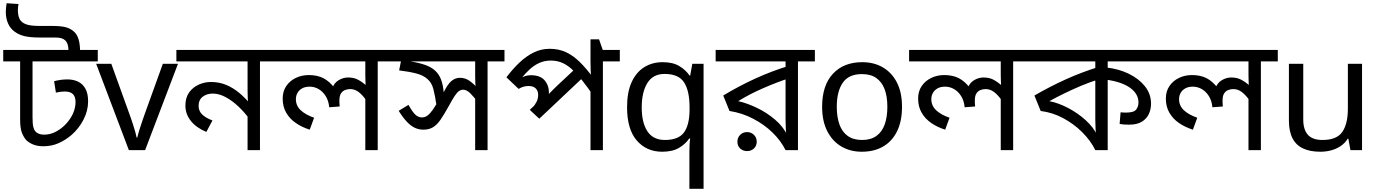

<svg xmlns="http://www.w3.org/2000/svg" viewBox="-30 -932 8561 1192"><path d="M577 -622V-551H172V-205Q172 -161 177 -143Q182 -125 189 -117Q207 -96 244 -96Q283 -96 318 -115Q353 -134 379 -162Q408 -193 423.5 -228Q439 -263 439 -299Q439 -331 423 -347.5Q407 -364 370 -364Q358 -364 344 -362Q330 -360 317 -357L306 -428Q325 -433 345.5 -436Q366 -439 389 -439Q426 -439 455 -425Q484 -411 500.5 -381Q517 -351 517 -303Q517 -244 488 -188.5Q459 -133 415 -95Q378 -63 334.5 -43.5Q291 -24 239 -24Q202 -24 175.5 -35Q149 -46 132 -63Q116 -82 105.5 -109Q95 -136 95 -191V-551H-10V-622ZM395 -622Q394 -663 375.5 -681Q357 -699 315 -699H221Q156 -699 120.5 -708Q85 -717 60 -736Q33 -756 19.5 -787.5Q6 -819 6 -859Q6 -872 7.5 -884.5Q9 -897 11 -912L85 -907Q83 -896 82 -887.5Q81 -879 81 -869Q81 -847 85.5 -830Q90 -813 100 -802Q114 -786 140.5 -778.5Q167 -771 216 -771H294Q347 -771 378 -763Q409 -755 431 -734Q448 -718 457 -690.5Q466 -663 467 -622Z M770 0 567 -536H661L775 -220Q783 -198 792 -171Q801 -144 808 -119.5Q815 -95 818 -78H822Q826 -95 833.5 -120Q841 -145 850.5 -172Q860 -199 867 -220L981 -536H1075L871 0Z M1689 -622V-551H1584V0H1507V-243L1523 -187Q1490 -233 1451 -270Q1412 -307 1371 -329Q1330 -351 1291 -351Q1254 -351 1228.5 -331.5Q1203 -312 1203 -274Q1203 -244 1224 -222.5Q1245 -201 1289 -184L1251 -113Q1190 -138 1155.5 -180.5Q1121 -223 1121 -277Q1121 -326 1144.5 -358.5Q1168 -391 1204.5 -407Q1241 -423 1279 -423Q1331 -423 1374 -405Q1417 -387 1454.5 -356Q1492 -325 1526 -284L1512 -280Q1509 -303 1508 -325.5Q1507 -348 1507 -371V-551H1065V-622Z M2420 -622V-551H2315V0H2238V-335L2244 -309Q2222 -341 2197.5 -360Q2173 -379 2144 -379Q2129 -379 2113.5 -373.5Q2098 -368 2087.5 -353Q2077 -338 2077 -307Q2077 -296 2077.5 -287.5Q2078 -279 2079 -271L2014 -266Q2010 -307 1992 -335.5Q1974 -364 1948 -379Q1922 -394 1892 -394Q1865 -394 1846 -383.5Q1827 -373 1817 -355.5Q1807 -338 1807 -316Q1807 -276 1836.5 -248Q1866 -220 1920 -201L1893 -127Q1845 -142 1807 -168Q1769 -194 1747 -232Q1725 -270 1725 -320Q1725 -365 1747 -397.5Q1769 -430 1806 -448Q1843 -466 1887 -466Q1940 -466 1978 -446.5Q2016 -427 2048 -384L2033 -383Q2043 -416 2071.5 -433.5Q2100 -451 2131 -451Q2167 -451 2193 -437Q2219 -423 2250 -397L2241 -382Q2240 -403 2239 -424Q2238 -445 2238 -467V-551H1669V-622Z M3102 -622V-551H2997V0H2920V-353L2943 -290Q2912 -331 2889.5 -353Q2867 -375 2846 -375Q2832 -375 2820 -367Q2808 -359 2793 -336.5Q2778 -314 2753 -268Q2726 -219 2704 -187.5Q2682 -156 2657.5 -141.5Q2633 -127 2598 -127Q2571 -127 2546.5 -138Q2522 -149 2497.5 -174.5Q2473 -200 2445 -244L2506 -281Q2533 -233 2551 -218Q2569 -203 2590 -203Q2607 -203 2622.5 -213.5Q2638 -224 2656.5 -250Q2675 -276 2699 -321L2722 -354Q2748 -408 2772 -428.5Q2796 -449 2825 -449Q2858 -449 2884.5 -430.5Q2911 -412 2946 -374L2926 -373Q2922 -396 2921 -416.5Q2920 -437 2920 -458V-551H2400V-622ZM2681 -271Q2671 -339 2660.5 -379Q2650 -419 2624 -441Q2599 -464 2556 -475.5Q2513 -487 2448 -495L2463 -571L2517 -551Q2574 -542 2612 -528Q2650 -514 2673.5 -491.5Q2697 -469 2709 -436Q2721 -403 2725 -356Z M3818 -622V-551H3713V0H3636V-396L3658 -332Q3617 -392 3583 -434.5Q3549 -477 3518.5 -504Q3488 -531 3457 -543.5Q3426 -556 3390 -556Q3350 -556 3317.5 -541Q3285 -526 3258 -501Q3231 -476 3208 -447L3200 -445Q3216 -455 3231.5 -460Q3247 -465 3266 -465Q3324 -465 3351 -433.5Q3378 -402 3378 -356Q3378 -345 3377 -335Q3376 -325 3374 -320L3357 -326Q3369 -339 3380 -351Q3391 -363 3403.5 -375Q3416 -387 3429 -400L3553 -516L3602 -463L3318 -195L3259 -250L3341 -328L3305 -285L3275 -262Q3290 -279 3300.5 -298.5Q3311 -318 3311 -343Q3311 -368 3296 -383Q3281 -398 3252 -398Q3236 -398 3221 -394Q3206 -390 3190 -380L3114 -452Q3154 -505 3196 -544.5Q3238 -584 3284 -606.5Q3330 -629 3383 -629Q3439 -629 3484 -608Q3529 -587 3571 -545.5Q3613 -504 3659 -441L3641 -446Q3638 -470 3637 -498Q3636 -526 3636 -558V-688H3689L3712 -622Z M4250 11Q4250 -7 4251 -31Q4252 -55 4255 -72H4249Q4226 -38 4185.5 -14Q4145 10 4081 10Q3984 10 3923.5 -59.5Q3863 -129 3863 -267Q3863 -359 3891 -421Q3919 -483 3969 -514.5Q4019 -546 4084 -546Q4147 -546 4187 -522Q4227 -498 4251 -463H4255L4268 -536H4338V240H4250ZM4098 -63Q4181 -63 4215.5 -108.5Q4250 -154 4251 -248V-266Q4251 -368 4217 -420.5Q4183 -473 4096 -473Q4024 -473 3989 -416.5Q3954 -360 3954 -265Q3954 -170 3989.5 -116.5Q4025 -63 4098 -63Z M5029 -622V-551H4924V0H4847Q4817 -60 4764.5 -110.5Q4712 -161 4644 -196Q4576 -231 4499 -243L4460 -339Q4556 -397 4658.5 -444Q4761 -491 4870 -524L4847 -482V-551H4413V-622ZM4847 -474 4868 -446Q4792 -421 4708 -384.5Q4624 -348 4553 -304Q4607 -292 4668 -263Q4729 -234 4781 -190Q4833 -146 4861 -88H4852Q4850 -111 4848.5 -134Q4847 -157 4847 -189ZM4608 6Q4583 6 4565.5 -10Q4548 -26 4548 -52Q4548 -78 4565.5 -95Q4583 -112 4608 -112Q4633 -112 4650.5 -95Q4668 -78 4668 -52Q4668 -26 4650.5 -10Q4633 6 4608 6Z M5570 -269Q5570 -180 5539.5 -117.5Q5509 -55 5453 -22.5Q5397 10 5320 10Q5249 10 5193.5 -22.5Q5138 -55 5106 -117.5Q5074 -180 5074 -269Q5074 -402 5141 -474Q5208 -546 5323 -546Q5396 -546 5451.5 -513.5Q5507 -481 5538.5 -419.5Q5570 -358 5570 -269ZM5165 -269Q5165 -206 5181.5 -159.5Q5198 -113 5233 -88Q5268 -63 5322 -63Q5376 -63 5411 -88Q5446 -113 5462.5 -159.5Q5479 -206 5479 -269Q5479 -333 5462 -378Q5445 -423 5410.5 -447.5Q5376 -472 5321 -472Q5239 -472 5202 -418Q5165 -364 5165 -269Z M6365 -622V-551H6260V0H6183V-335L6189 -309Q6167 -341 6142.5 -360Q6118 -379 6089 -379Q6074 -379 6058.5 -373.5Q6043 -368 6032.5 -353Q6022 -338 6022 -307Q6022 -296 6022.5 -287.5Q6023 -279 6024 -271L5959 -266Q5955 -307 5937 -335.5Q5919 -364 5893 -379Q5867 -394 5837 -394Q5810 -394 5791 -383.5Q5772 -373 5762 -355.5Q5752 -338 5752 -316Q5752 -276 5781.5 -248Q5811 -220 5865 -201L5838 -127Q5790 -142 5752 -168Q5714 -194 5692 -232Q5670 -270 5670 -320Q5670 -365 5692 -397.5Q5714 -430 5751 -448Q5788 -466 5832 -466Q5885 -466 5923 -446.5Q5961 -427 5993 -384L5978 -383Q5988 -416 6016.5 -433.5Q6045 -451 6076 -451Q6112 -451 6138 -437Q6164 -423 6195 -397L6186 -382Q6185 -403 6184 -424Q6183 -445 6183 -467V-551H5614V-622Z M7172 -622V-551H6847V-489V-473V0H6770Q6741 -59 6689 -111Q6637 -163 6570.5 -198.5Q6504 -234 6431 -243L6392 -339Q6489 -395 6586 -439Q6683 -483 6792 -517L6770 -475V-551H6345V-622ZM6770 -467 6791 -438Q6740 -424 6685.5 -401Q6631 -378 6579.5 -353Q6528 -328 6485 -304Q6541 -293 6600.5 -262Q6660 -231 6709.5 -186.5Q6759 -142 6783 -90L6775 -88Q6773 -111 6771.5 -134Q6770 -157 6770 -189ZM7116 -288Q7116 -255 7103 -225.5Q7090 -196 7060 -177Q7030 -158 6980 -158Q6964 -158 6949.5 -159Q6935 -160 6921 -163L6927 -235Q6933 -234 6941.5 -233.5Q6950 -233 6961 -233Q7009 -233 7023.5 -251.5Q7038 -270 7038 -296Q7038 -349 6986.5 -386.5Q6935 -424 6834 -438L6837 -513Q6914 -505 6977 -474.5Q7040 -444 7078 -396.5Q7116 -349 7116 -288Z M7903 -622V-551H7798V0H7721V-335L7727 -309Q7705 -341 7680.5 -360Q7656 -379 7627 -379Q7612 -379 7596.5 -373.5Q7581 -368 7570.5 -353Q7560 -338 7560 -307Q7560 -296 7560.5 -287.5Q7561 -279 7562 -271L7497 -266Q7493 -307 7475 -335.5Q7457 -364 7431 -379Q7405 -394 7375 -394Q7348 -394 7329 -383.5Q7310 -373 7300 -355.5Q7290 -338 7290 -316Q7290 -276 7319.5 -248Q7349 -220 7403 -201L7376 -127Q7328 -142 7290 -168Q7252 -194 7230 -232Q7208 -270 7208 -320Q7208 -365 7230 -397.5Q7252 -430 7289 -448Q7326 -466 7370 -466Q7423 -466 7461 -446.5Q7499 -427 7531 -384L7516 -383Q7526 -416 7554.5 -433.5Q7583 -451 7614 -451Q7650 -451 7676 -437Q7702 -423 7733 -397L7724 -382Q7723 -403 7722 -424Q7721 -445 7721 -467V-551H7152V-622Z M8426 -536V0H8354L8341 -71H8337Q8320 -43 8293 -25Q8266 -7 8234 1.5Q8202 10 8167 10Q8103 10 8059.5 -10.5Q8016 -31 7994 -74Q7972 -117 7972 -185V-536H8061V-191Q8061 -127 8090 -95Q8119 -63 8180 -63Q8269 -63 8303.5 -113Q8338 -163 8338 -257V-536Z"/></svg>

Font: hexbangla15
Style: Regular
Weight: 400
Designer: Jelle Bosma - Monotype Design Team
Foundry: Monotype Imaging Inc.
Version: Version 2.006